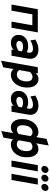

<svg xmlns="http://www.w3.org/2000/svg" viewBox="1362 -2124 965 3730"><g transform="rotate(90 1845.0 -259.5)"><path d="M69.4 0 159.4 -511H610L520 0H400.6L472.2 -405H259.8L188.2 0Z M814.3 12Q740.9 12 699.6 -28.7Q658.3 -69.4 658.3 -136Q658.3 -192.2 686.1 -234.3Q713.9 -276.5 763.7 -299.8Q813.5 -323 880.1 -323Q912.5 -323 944.4 -315.7Q976.2 -308.4 996.3 -295.4L1001.7 -324Q1010.8 -369.6 991.7 -393.4Q972.6 -417.2 927.9 -417.2Q890.5 -417.2 848.2 -403.9Q805.9 -390.6 766.5 -365.6L749.5 -463.6Q796.7 -493.4 846 -508.2Q895.3 -523 946.5 -523Q1008.2 -523 1050.5 -498.4Q1092.7 -473.8 1111.1 -429.4Q1129.4 -384.9 1119.3 -326L1062.3 0H944.1L951.1 -40.8Q928.4 -16.8 891 -2.4Q853.7 12 814.3 12ZM846.7 -94.4Q878 -94.4 910.5 -106.5Q943.1 -118.6 968.9 -141L979.1 -200.6Q960.5 -211.1 935.4 -217.6Q910.3 -224.2 882.7 -224.2Q849.7 -224.2 825.9 -214.9Q802.1 -205.7 789.3 -188.8Q776.5 -172 776.5 -149.4Q776.5 -123.6 795.5 -109Q814.4 -94.4 846.7 -94.4Z M1159.9 203 1285.9 -511H1406.3L1398.3 -469.6Q1446.3 -523 1519.5 -523Q1567.3 -523 1603.8 -496Q1640.2 -469 1660.8 -420.9Q1681.3 -372.9 1681.3 -309.8Q1681.3 -217 1649.1 -144.3Q1616.9 -71.6 1560.7 -29.8Q1504.5 12 1432.9 12Q1396.4 12 1368.8 -1.1Q1341.2 -14.1 1323.1 -39.8L1288.1 161.8ZM1427.1 -104.2Q1467.4 -104.2 1497.7 -128.2Q1527.9 -152.3 1544.8 -195.6Q1561.7 -238.8 1561.7 -296.6Q1561.7 -350.1 1539.4 -379Q1517.1 -407.8 1475.9 -407.8Q1448.1 -407.8 1420.4 -393.3Q1392.7 -378.8 1377.7 -356L1342.3 -151.6Q1352.8 -128.8 1375.3 -116.5Q1397.8 -104.2 1427.1 -104.2Z M1902.3 12Q1828.9 12 1787.6 -28.7Q1746.3 -69.4 1746.3 -136Q1746.3 -192.2 1774.1 -234.3Q1801.9 -276.5 1851.7 -299.8Q1901.5 -323 1968.1 -323Q2000.5 -323 2032.3 -315.7Q2064.2 -308.4 2084.3 -295.4L2089.7 -324Q2098.8 -369.6 2079.7 -393.4Q2060.6 -417.2 2015.9 -417.2Q1978.5 -417.2 1936.2 -403.9Q1893.9 -390.6 1854.5 -365.6L1837.5 -463.6Q1884.7 -493.4 1934 -508.2Q1983.3 -523 2034.5 -523Q2096.2 -523 2138.4 -498.4Q2180.7 -473.8 2199.1 -429.4Q2217.4 -384.9 2207.3 -326L2150.3 0H2032.1L2039.1 -40.8Q2016.4 -16.8 1979.1 -2.4Q1941.7 12 1902.3 12ZM1934.7 -94.4Q1966 -94.4 1998.5 -106.5Q2031.1 -118.6 2056.9 -141L2067.1 -200.6Q2048.5 -211.1 2023.4 -217.6Q1998.3 -224.2 1970.7 -224.2Q1937.7 -224.2 1913.9 -214.9Q1890.1 -205.7 1877.3 -188.8Q1864.5 -172 1864.5 -149.4Q1864.5 -123.6 1883.5 -109Q1902.4 -94.4 1934.7 -94.4Z M2784.9 12Q2752 12 2730.6 2.8Q2709.2 -6.4 2696.4 -19.8Q2683.6 -33.1 2676.9 -46L2697.9 -163Q2701.4 -149.1 2710.9 -135.4Q2720.5 -121.7 2737.3 -112.4Q2754.2 -103.2 2779.5 -103.2Q2823.8 -103.2 2854.4 -128.8Q2885.1 -154.5 2900.8 -197.8Q2916.5 -241.2 2916.5 -294.2Q2916.5 -326.5 2907.8 -352Q2899 -377.5 2880.9 -392.1Q2862.8 -406.8 2834.5 -406.8Q2812 -406.8 2791.4 -398.1Q2770.9 -389.3 2754.9 -375.2Q2738.9 -361.2 2730.5 -345L2745.5 -452Q2766.5 -485.4 2799.8 -504.2Q2833 -523 2874.9 -523Q2925.4 -523 2961.7 -494.9Q2998 -466.7 3017.2 -417.4Q3036.5 -368.2 3036.5 -305.2Q3036.5 -202.8 3001.2 -132Q2966 -61.1 2908.5 -24.6Q2851 12 2784.9 12ZM2455.1 12Q2379.5 12 2336.5 -46.6Q2293.5 -105.3 2293.5 -199.8Q2293.5 -276.7 2313.9 -336.8Q2334.3 -396.8 2369.7 -438.2Q2405 -479.6 2450.3 -501.3Q2495.7 -523 2545.1 -523Q2578 -523 2599.4 -514Q2620.8 -504.9 2633.6 -491.4Q2646.4 -477.9 2653.1 -465L2632.1 -348Q2628.6 -361.9 2619.1 -375.8Q2609.5 -389.6 2592.7 -398.7Q2575.8 -407.8 2550.5 -407.8Q2506.2 -407.8 2475.7 -381.7Q2445.2 -355.6 2429.3 -311.8Q2413.5 -268 2413.5 -215Q2413.5 -182.7 2422.2 -157.6Q2431 -132.6 2449.1 -118.4Q2467.2 -104.2 2495.5 -104.2Q2518 -104.2 2538.7 -112.3Q2559.3 -120.5 2575.2 -133.9Q2591.1 -147.4 2599.5 -163.6L2584.5 -59Q2563.8 -26.1 2530.7 -7.1Q2497.5 12 2455.1 12ZM2525.3 199.8 2678.9 -680.8 2807.3 -722 2654.1 155.8Z M3099.2 0 3189.2 -511H3309.2L3219.2 0ZM3260.2 -579.8Q3236.3 -579.8 3220.1 -596.3Q3203.8 -612.9 3203.8 -637.4Q3203.8 -669.9 3227.7 -694.1Q3251.5 -718.4 3283.6 -718.4Q3308.6 -718.4 3324.5 -702Q3340.4 -685.7 3340.4 -660.8Q3340.4 -628.1 3316.4 -604Q3292.3 -579.8 3260.2 -579.8Z M3357.2 0 3447.2 -511H3566.4L3476.4 0ZM3611.8 -579.8Q3585.1 -579.8 3569.4 -596.6Q3553.6 -613.5 3553.6 -637.4Q3553.6 -671.1 3577.5 -694.5Q3601.3 -718 3631.2 -718Q3657.9 -718 3673.8 -701.4Q3689.6 -684.8 3689.6 -660.4Q3689.6 -638 3678.3 -619.8Q3667 -601.6 3649.1 -590.7Q3631.2 -579.8 3611.8 -579.8ZM3432 -579.8Q3405.9 -579.8 3390.1 -596.6Q3374.2 -613.5 3374.2 -637.4Q3374.2 -659.8 3385.5 -678Q3396.8 -696.2 3414.4 -707.1Q3432 -718 3450.8 -718Q3478.5 -718 3494.2 -701.4Q3509.8 -684.8 3509.8 -660.4Q3509.8 -626.8 3485.9 -603.3Q3462 -579.8 3432 -579.8Z"/></g></svg>

Font: Overpass
Style: Italic
Weight: 400
Italic angle: -10°
Designer: Delve Withrington, Dave Bailey, Thomas Jockin
Foundry: Delve Fonts LLC
Version: Version 4.000